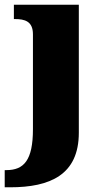

<svg xmlns="http://www.w3.org/2000/svg" viewBox="-46 -556 444 816"><path d="M-26 240H-3C167 240 289 187 289 8V-536H13V-475H17C59 -475 94 -466 94 -410V-7C94 126 55 167 -19 167H-26Z"/></svg>

Font: Noto Serif Malayalam Black
Style: Regular
Weight: 900
Designer: Indian type Foundry, Jelle Bosma, Monotype Design Team
Foundry: Monotype Imaging Inc.
Version: Version 2.104